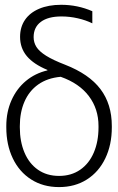

<svg xmlns="http://www.w3.org/2000/svg" viewBox="-20 -759 485 789"><path d="M231.4 -739.3Q298.8 -739.3 359.4 -712.9V-663.1Q332.5 -676.3 299.6 -683.8Q266.6 -691.4 232.4 -691.4Q177.7 -691.4 147.9 -669.2Q118.2 -647 118.2 -606.4Q118.2 -584.5 129.6 -566.2Q141.1 -547.9 169.4 -530Q197.8 -512.2 247.1 -493.2Q346.2 -454.6 392.8 -392.8Q439.5 -331.1 439.5 -241.2V-235.4Q439.5 -164.1 412.8 -108.4Q386.2 -52.7 337.2 -21.5Q288.1 9.8 222.7 9.8Q157.2 9.8 108.2 -21.5Q59.1 -52.7 32.5 -108.4Q5.9 -164.1 5.9 -235.4V-241.2Q5.9 -298.8 27.1 -346.7Q48.3 -394.5 86.4 -426.3Q124.5 -458 174.8 -469.7V-471.7Q118.2 -495.1 90.3 -528.3Q62.5 -561.5 62.5 -607.4Q62.5 -647.9 82.8 -677.5Q103 -707 141.1 -723.1Q179.2 -739.3 231.4 -739.3ZM222.7 -36.1Q272.9 -36.1 309.6 -61.5Q346.2 -86.9 365.5 -132.1Q384.8 -177.2 384.8 -235.4V-241.2Q384.8 -311.5 345.2 -364Q305.7 -416.5 229.5 -443.4Q174.8 -438.5 137.2 -411.9Q99.6 -385.3 80.6 -341.3Q61.5 -297.4 61.5 -241.2V-235.4Q61.5 -177.2 80.6 -132.1Q99.6 -86.9 136 -61.5Q172.4 -36.1 222.7 -36.1Z"/></svg>

Font: Pretendard ExtraLight
Style: Regular
Weight: 200
Designer: Base glyphs from Inter by Rasmus Andersson; Hangeul glyphs from Noto Sans CJK(Source Han Sans) by Jang Soo-young and Kan
Foundry: Kil Hyung-jin
Version: Version 1.309